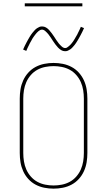

<svg xmlns="http://www.w3.org/2000/svg" viewBox="-20 -1119 640 1147"><path d="M300 8Q272 8 244.5 2.5Q217 -3 192.5 -16Q168 -29 149 -50Q130 -71 118.5 -96.5Q107 -122 102.5 -149.5Q98 -177 98 -205V-530Q98 -558 102.5 -585.5Q107 -613 118.5 -638.5Q130 -664 149 -685Q168 -706 192.5 -719Q217 -732 244.5 -737.5Q272 -743 300 -743Q328 -743 355.5 -737.5Q383 -732 407.5 -719Q432 -706 451 -685Q470 -664 481.5 -638.5Q493 -613 497.5 -585.5Q502 -558 502 -530V-205Q502 -177 497.5 -149.5Q493 -122 481.5 -96.5Q470 -71 451 -50Q432 -29 407.5 -16Q383 -3 355.5 2.5Q328 8 300 8ZM300 -11Q325 -11 350 -16Q375 -21 397 -33Q419 -45 436 -64.5Q453 -84 463 -107Q473 -130 477 -155Q481 -180 481 -205V-530Q481 -555 477 -580Q473 -605 463 -628Q453 -651 436 -670.5Q419 -690 397 -702Q375 -714 350 -719Q325 -724 300 -724Q275 -724 250 -719Q225 -714 203 -702Q181 -690 164 -670.5Q147 -651 137 -628Q127 -605 123 -580Q119 -555 119 -530V-205Q119 -180 123 -155Q127 -130 137 -107Q147 -84 164 -64.5Q181 -45 203 -33Q225 -21 250 -16Q275 -11 300 -11ZM369 -813Q356 -813 345.5 -819.5Q335 -826 326.5 -835Q318 -844 311 -853.5Q304 -863 297 -873.5Q290 -884 283 -895Q276 -906 268.5 -915Q261 -924 251 -933Q241 -942 231 -942Q226 -942 223.5 -941Q221 -940 217.5 -938Q214 -936 209.5 -932.5Q205 -929 200 -923.5Q195 -918 192.5 -914.5Q190 -911 187.5 -908Q185 -905 183 -902Q181 -899 178.5 -895.5Q176 -892 173.5 -888Q171 -884 169 -879.5Q167 -875 164 -870.5Q161 -866 158.5 -861Q156 -856 153.5 -850.5Q151 -845 148 -839.5Q145 -834 142.5 -828Q140 -822 137 -815L118 -823Q123 -835 128 -845Q133 -855 138 -864.5Q143 -874 147.5 -882Q152 -890 156.5 -897.5Q161 -905 165 -911Q169 -917 173.5 -922.5Q178 -928 185.5 -936.5Q193 -945 200.5 -950Q208 -955 215 -958Q222 -961 231 -961Q244 -961 254.5 -955Q265 -949 273.5 -939.5Q282 -930 289 -920.5Q296 -911 303 -900.5Q310 -890 317 -879Q324 -868 331.5 -859Q339 -850 349 -841Q359 -832 369 -832Q374 -832 376.5 -833Q379 -834 382.5 -836.5Q386 -839 390.5 -842.5Q395 -846 400 -851Q405 -856 407.5 -859.5Q410 -863 412.5 -866Q415 -869 417 -872Q419 -875 421.5 -879Q424 -883 426.5 -887Q429 -891 431 -895Q433 -899 436 -903.5Q439 -908 441.5 -913Q444 -918 446.5 -923.5Q449 -929 452 -934.5Q455 -940 457.5 -946Q460 -952 463 -959L482 -951Q477 -940 472 -929.5Q467 -919 462 -910Q457 -901 452.5 -892.5Q448 -884 443.5 -877Q439 -870 435 -863.5Q431 -857 426.5 -851.5Q422 -846 414.5 -837.5Q407 -829 399.5 -824Q392 -819 385 -816Q378 -813 369 -813ZM472 -1081H128V-1099H472Z"/></svg>

Font: Iosevka Etoile Thin
Style: Regular
Weight: 100
Designer: Belleve Invis
Foundry: Belleve Invis
Version: Version 22.1.2; ttfautohint (v1.8.4)